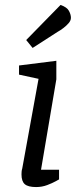

<svg xmlns="http://www.w3.org/2000/svg" viewBox="-20 -753 328 777"><path d="M126 4Q94 4 80.5 -7.5Q67 -19 67 -47Q67 -52 67.5 -58.5Q68 -65 70 -71L136 -434L57 -451V-488L208 -507V-432L146 -66H219V-27Q219 -27 205.5 -19.5Q192 -12 171 -4Q150 4 126 4ZM112 -559 86 -591 225 -733Q251 -724 259 -709Q267 -694 267 -681Q267 -670 258 -659.5Q249 -649 236.5 -639.5Q224 -630 213 -624Z"/></svg>

Font: Faustina VF Beta
Style: Italic
Weight: 400
Italic angle: -8°
Designer: Alfonso Garcia
Foundry: Omnibus-Type
Version: Version 1.006